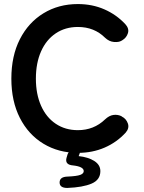

<svg xmlns="http://www.w3.org/2000/svg" viewBox="-20 -738 712 947"><path d="M364 16Q269 16 194.5 -29Q120 -74 78 -156.5Q36 -239 36 -350Q36 -462 78 -544.5Q120 -627 194.5 -672.5Q269 -718 364 -718Q435 -718 494.5 -692Q554 -666 598 -619Q618 -597 611 -574.5Q604 -552 584 -540L579 -537Q566 -529 542 -531Q518 -533 498 -552Q472 -578 438.5 -591.5Q405 -605 364 -605Q302 -605 255 -573.5Q208 -542 182.5 -484.5Q157 -427 157 -350Q157 -274 182.5 -216.5Q208 -159 255 -127.5Q302 -96 364 -96Q443 -96 498 -149Q518 -168 539 -171Q560 -174 579 -165L581 -163Q602 -153 610.5 -129.5Q619 -106 600 -84Q556 -36 496 -10Q436 16 364 16ZM312 189Q274 189 274 162Q274 134 313 133Q359 131 376 124.5Q393 118 393 106Q393 84 341 78Q299 75 308 41L311 31Q318 0 350 0Q363 0 369.5 4Q376 8 374 16L368 32Q415 37 445 56Q475 75 475 106Q475 149 432 167.5Q389 186 312 189Z"/></svg>

Font: Zen Maru Gothic
Style: Bold
Weight: 700
Designer: Yoshimichi Ohira
Foundry: Positype
Version: Version 1.001